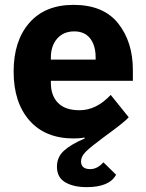

<svg xmlns="http://www.w3.org/2000/svg" viewBox="-20 -557 602 789"><path d="M336 212Q282 212 248 192Q214 172 214 128Q214 89 242 63Q270 37 328 12L327 8Q309 12 283 12Q166 12 101 -62Q36 -136 36 -263Q36 -389 100.5 -463Q165 -537 282 -537Q405 -537 465.5 -461Q526 -385 526 -269V-225H189V-217Q189 -164 218.5 -134Q248 -104 307 -104Q376 -104 435 -167L509 -75Q493 -56 402 10Q352 47 332.5 66.5Q313 86 313 106Q313 138 351 138Q380 138 405 110L457 161Q430 212 336 212ZM189 -312H373V-321Q373 -370 350.5 -399Q328 -428 285 -428Q241 -428 215 -398.5Q189 -369 189 -320Z"/></svg>

Font: Anuphan
Style: Bold
Weight: 700
Designer: Mike Abbink, Paul van der Laan, Pieter van Rosmalen, Mint Tantisuwanna
Foundry: Bold Monday; Cadson Demak
Version: Version 3.002;hotconv 1.0.109;makeotfexe 2.5.65596